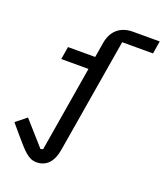

<svg xmlns="http://www.w3.org/2000/svg" viewBox="-189 -851 1003 1174"><g transform="rotate(20 312.0 -264.0)"><path d="M188.2 212C256.4 212 293.7 163.7 306.1 88.8L430.8 -657.3H631.4L644.9 -740.1H470.5C383.2 -740.1 334.9 -687.5 322.8 -613.3L306.5 -516H129.6L115.8 -433.2H293L200.3 122.9L184.3 127.1L47.2 -27.7L-21.3 27.3L33 91.6C103.7 174.4 136 212 188.2 212Z"/></g></svg>

Font: Margiela Mono Italic Medium It
Style: Regular
Weight: 500
Designer: Mike Abbink, Paul van der Laan, Pieter van Rosmalen
Foundry: Bold Monday
Version: Version 2.003 2021